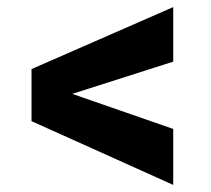

<svg xmlns="http://www.w3.org/2000/svg" viewBox="-20 -522 595 542"><path d="M469 0 69 -180V-327L469 -502V-348L184 -257L469 -158Z"/></svg>

Font: Cairo Play ExtraBold
Style: Regular
Weight: 800
Version: Version 3.119